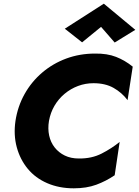

<svg xmlns="http://www.w3.org/2000/svg" viewBox="-20 -1007 755 1043"><path d="M246 -350Q254 -395 276 -432.5Q298 -470 331 -497.5Q364 -525 404 -540Q444 -555 488 -555Q552 -555 597 -529.5Q642 -504 673 -463L701 -645Q659 -679 610.5 -698Q562 -717 496 -716Q413 -716 340 -689Q267 -662 209 -612.5Q151 -563 113.5 -496Q76 -429 64 -350Q53 -274 71 -207.5Q89 -141 130.5 -90.5Q172 -40 236.5 -12Q301 16 381 16Q450 16 503 -3.5Q556 -23 603 -55L630 -236Q587 -201 532.5 -173Q478 -145 408 -146Q365 -146 332 -162Q299 -178 277 -206Q255 -234 247 -271Q239 -308 246 -350ZM529 -861 603 -776 715 -845 544 -987 332 -851 426 -777Z"/></svg>

Font: Jost
Style: Bold Italic
Weight: 700
Italic angle: -5°
Version: Version 3.710